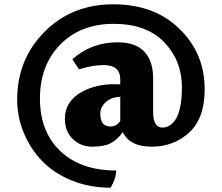

<svg xmlns="http://www.w3.org/2000/svg" viewBox="-20 -715 1033 894"><path d="M540 -151V-264Q498 -263 472.5 -239.5Q447 -216 447 -186Q447 -156 458.5 -141Q470 -126 495.5 -126Q521 -126 540 -151ZM693 -350V-195Q693 -121 736 -121Q764 -121 786 -144Q827 -186 827 -309Q827 -432 745 -518Q663 -604 509 -604Q355 -604 260.5 -507.5Q166 -411 166 -256Q166 -101 261.5 -11Q357 79 521 79Q520 118 495 159Q396 159 313 125Q230 91 175.5 34Q121 -23 90.5 -97Q60 -171 60 -251Q60 -439 187.5 -567Q315 -695 507 -695Q699 -695 816 -580.5Q933 -466 933 -300Q933 -164 861 -98Q789 -32 686.5 -32Q584 -32 552 -100Q527 -65 496 -48.5Q465 -32 410.5 -32Q356 -32 319 -67.5Q282 -103 282 -162Q282 -242 359 -286Q425 -323 512 -323Q526 -323 540 -322V-345Q540 -412 463 -412Q410 -412 348 -392L317 -439Q405 -518 528 -518Q611 -518 652 -474.5Q693 -431 693 -350Z"/></svg>

Font: Halant
Style: Bold
Weight: 700
Designer: Hitesh Malaviya (Devanagari), Satya Rajpurohit (Latin)
Foundry: Indian Type Foundry
Version: Version 1.101;PS 1.0;hotconv 1.0.78;makeotf.lib2.5.61930; tt